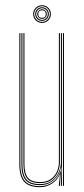

<svg xmlns="http://www.w3.org/2000/svg" viewBox="-20 -730 331 754"><path d="M137 5Q93.8 5 74.9 -16.1Q56 -37.2 56 -86V-600H60V-86Q60 -39.2 77.9 -19.1Q95.8 1 137 1Q165 1 186.6 -14.6Q208.2 -30.2 217.2 -57.5H219.2L215.5 -6V0H211.2V-4.8L215.5 -44.5H214.5Q205.2 -22.5 183.9 -8.8Q162.5 5 137 5ZM227.2 0V-600H231.2V0ZM137 -11Q102.2 -11 87.1 -28.5Q72 -46 72 -86V-600H76V-86Q76 -48 90.2 -31.5Q104.5 -15 137 -15Q163.8 -15 180.1 -27.1Q196.5 -39.2 203.9 -57Q211.2 -74.8 211.2 -91.2V-600H215.2V-91.2Q215.2 -74.5 207.6 -55.8Q200 -37 182.9 -24Q165.8 -11 137 -11ZM137 -3Q97.8 -3 80.9 -22.2Q64 -41.5 64 -86V-600H68V-86Q68 -43.8 84 -25.4Q100 -7 137 -7Q166.5 -7 184.5 -21Q202.5 -35 210.9 -54.8Q219.2 -74.5 219.2 -91.2V-600H223.2V0H219.2V-10L221.2 -72.2H219.2Q215 -46.2 193 -24.6Q171 -3 137 -3ZM145 -640Q130.5 -640 120.4 -650.1Q110.2 -660.2 110.2 -674.8Q110.2 -689.2 120.4 -699.4Q130.5 -709.5 145 -709.5Q159.5 -709.5 169.6 -699.4Q179.8 -689.2 179.8 -674.8Q179.8 -660.2 169.6 -650.1Q159.5 -640 145 -640ZM145 -644Q157.8 -644 166.8 -653.1Q175.8 -662.2 175.8 -674.8Q175.8 -687.5 166.8 -696.5Q157.8 -705.5 145 -705.5Q132.5 -705.5 123.4 -696.5Q114.2 -687.5 114.2 -674.8Q114.2 -662.2 123.4 -653.1Q132.5 -644 145 -644ZM145 -648Q133.8 -648 126 -655.8Q118.2 -663.5 118.2 -674.8Q118.2 -686 126 -693.8Q133.8 -701.5 145 -701.5Q156.2 -701.5 164 -693.8Q171.8 -686 171.8 -674.8Q171.8 -663.5 164 -655.8Q156.2 -648 145 -648ZM145 -652Q154.5 -652 161.1 -658.8Q167.8 -665.5 167.8 -674.8Q167.8 -684.2 161.1 -690.9Q154.5 -697.5 145 -697.5Q135.8 -697.5 129 -690.9Q122.2 -684.2 122.2 -674.8Q122.2 -665.5 129 -658.8Q135.8 -652 145 -652ZM145 -656Q137.2 -656 131.8 -661.5Q126.2 -667 126.2 -674.8Q126.2 -682.5 131.8 -688Q137.2 -693.5 145 -693.5Q152.8 -693.5 158.2 -688Q163.8 -682.5 163.8 -674.8Q163.8 -667 158.2 -661.5Q152.8 -656 145 -656ZM145 -660Q159.8 -660 159.8 -674.8Q159.8 -689.5 145 -689.5Q130.2 -689.5 130.2 -674.8Q130.2 -660 145 -660Z"/></svg>

Font: Big Shoulders Inline Display Thin
Style: Regular
Weight: 100
Designer: Patric King
Foundry: XO Type Co
Version: Version 1.000